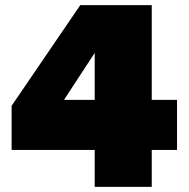

<svg xmlns="http://www.w3.org/2000/svg" viewBox="-20 -724 732 744"><path d="M347 0V-143H25V-314L291 -704H568V-337H666V-143H568V0ZM228 -337H347V-519Z"/></svg>

Font: Prodigy Sans Black
Style: Regular
Weight: 900
Designer: Wei Huang
Foundry: Wei Huang
Version: Version 1.003; ttfautohint (v1.8.3)